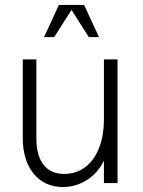

<svg xmlns="http://www.w3.org/2000/svg" viewBox="-20 -740 578 776"><path d="M234 16C307 16 370 -27 400 -91V0H455V-500H400V-257C400 -124 337 -37 240 -37C167 -37 127 -87 127 -181V-500H72V-181C72 -61 136 16 234 16ZM158 -590H199L269 -700L339 -590H380L320 -720H218Z"/></svg>

Font: Uncut Sans Light
Style: Regular
Weight: 300
Designer: Kasper Nordkvist
Foundry: UNCUT.wtf
Version: Version 1.304;Glyphs 3.2 (3246)